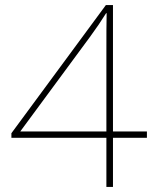

<svg xmlns="http://www.w3.org/2000/svg" viewBox="-20 -738 610 758"><path d="M560 -194V-219H426V-718H398L25 -212V-194H400V0H426V-194ZM400 -524V-219H60L335 -592C365 -633 376 -650 399 -686H401C400 -635 400 -610 400 -524Z"/></svg>

Font: Noto Sans Lao UI Thin
Style: Regular
Weight: 100
Designer: Monotype Design Team
Foundry: Monotype Imaging Inc.
Version: Version 2.000